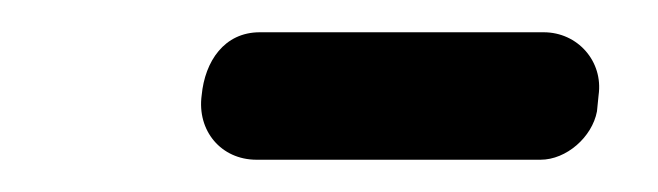

<svg xmlns="http://www.w3.org/2000/svg" viewBox="-20 -364 408 119"><path d="M350 -295 351 -305C354 -326 338 -344 317 -344H141C119 -344 107 -326 105 -305C102 -283 117 -265 139 -265H315C331 -265 347 -279 350 -295Z"/></svg>

Font: Trueno
Style: RoundIt
Weight: 400
Designer: Julieta Ulanovsky, Jasper
Foundry: Julieta Ulanovsky, Cannot Into Space Fonts
Version: Version 3.001